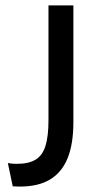

<svg xmlns="http://www.w3.org/2000/svg" viewBox="-20 -680 340 709"><path d="M27 8 9 -78Q19 -76 28.5 -75.5Q38 -75 42 -75Q86 -75 111.5 -90.5Q137 -106 148 -141.5Q159 -177 159 -236V-660H251V-229Q251 -148 229.5 -95.5Q208 -43 164.5 -17Q121 9 53 9Q45 9 39.5 8.5Q34 8 27 8Z"/></svg>

Font: Bricolage Grotesque 96pt
Style: Regular
Weight: 400
Version: Version 1.001;gftools[0.9.33.dev8+g029e19f]